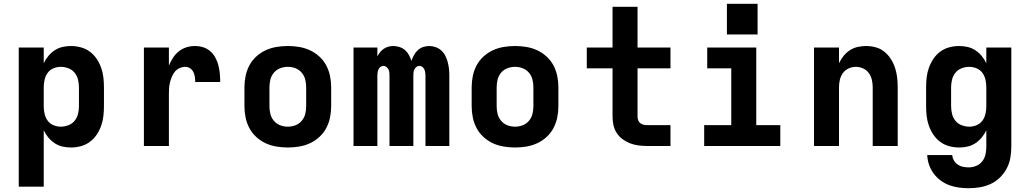

<svg xmlns="http://www.w3.org/2000/svg" viewBox="-20 -771 5440 1014"><path d="M79 215V-520H211V-437Q221 -458 235.5 -475.5Q250 -493 269 -505.5Q288 -518 310 -523Q332 -528 355 -528Q381 -528 407 -521Q433 -514 454 -498.5Q475 -483 490 -461Q505 -439 514 -414Q523 -389 526 -362.5Q529 -336 529 -310V-210Q529 -184 526 -157.5Q523 -131 514 -106Q505 -81 490 -59Q475 -37 454 -21.5Q433 -6 407 1Q381 8 355 8Q332 8 310 3Q288 -2 269 -14.5Q250 -27 235.5 -44.5Q221 -62 211 -83V215ZM301 -102Q321 -102 341 -109.5Q361 -117 374 -133Q387 -149 392 -169.5Q397 -190 397 -210V-310Q397 -330 392 -350.5Q387 -371 374 -387Q361 -403 341 -410.5Q321 -418 301 -418Q281 -418 262 -410Q243 -402 231.5 -386Q220 -370 215.5 -350Q211 -330 211 -310V-210Q211 -190 215.5 -170Q220 -150 231.5 -134Q243 -118 262 -110Q281 -102 301 -102Z M740 0V-520H872V-425Q881 -446 893.5 -465.5Q906 -485 924 -499.5Q942 -514 964 -521Q986 -528 1009 -528Q1031 -528 1052.5 -521.5Q1074 -515 1090.5 -500.5Q1107 -486 1117.5 -466.5Q1128 -447 1133.5 -425.5Q1139 -404 1141 -382Q1143 -360 1143 -338H1011Q1011 -352 1009 -365.5Q1007 -379 1001 -391Q995 -403 983.5 -410.5Q972 -418 958 -418Q943 -418 928.5 -411.5Q914 -405 904 -393Q894 -381 888 -366.5Q882 -352 878 -337Q874 -322 873 -306.5Q872 -291 872 -276V0Z M1500 8Q1470 8 1440 3Q1410 -2 1383 -14.5Q1356 -27 1333.5 -47.5Q1311 -68 1297 -94.5Q1283 -121 1277 -150.5Q1271 -180 1271 -210V-310Q1271 -340 1277 -369.5Q1283 -399 1297 -425.5Q1311 -452 1333.5 -472.5Q1356 -493 1383 -505.5Q1410 -518 1440 -523Q1470 -528 1500 -528Q1530 -528 1560 -523Q1590 -518 1617 -505.5Q1644 -493 1666.5 -472.5Q1689 -452 1703 -425.5Q1717 -399 1723 -369.5Q1729 -340 1729 -310V-210Q1729 -180 1723 -150.5Q1717 -121 1703 -94.5Q1689 -68 1666.5 -47.5Q1644 -27 1617 -14.5Q1590 -2 1560 3Q1530 8 1500 8ZM1500 -102Q1521 -102 1540.5 -109.5Q1560 -117 1573.5 -133Q1587 -149 1592 -169Q1597 -189 1597 -210V-310Q1597 -331 1592 -351Q1587 -371 1573.5 -387Q1560 -403 1540.5 -410.5Q1521 -418 1500 -418Q1479 -418 1459.5 -410.5Q1440 -403 1426.5 -387Q1413 -371 1408 -351Q1403 -331 1403 -310V-210Q1403 -189 1408 -169Q1413 -149 1426.5 -133Q1440 -117 1459.5 -109.5Q1479 -102 1500 -102Z M1847 0V-520H1973V-473Q1979 -485 1987.5 -495.5Q1996 -506 2007 -513.5Q2018 -521 2031 -524.5Q2044 -528 2057 -528Q2074 -528 2090.5 -522.5Q2107 -517 2119.5 -506Q2132 -495 2140 -480Q2148 -465 2153 -449Q2158 -465 2166 -479.5Q2174 -494 2186 -505.5Q2198 -517 2214 -522.5Q2230 -528 2247 -528Q2264 -528 2281 -522Q2298 -516 2311 -504Q2324 -492 2332 -476Q2340 -460 2344.5 -443Q2349 -426 2351 -408.5Q2353 -391 2353 -374V0H2227V-374Q2227 -382 2225.5 -390Q2224 -398 2220.5 -405.5Q2217 -413 2210 -418Q2203 -423 2195 -423Q2187 -423 2180 -418Q2173 -413 2169 -405.5Q2165 -398 2164 -390Q2163 -382 2163 -374V0H2037V-374Q2037 -382 2036 -390Q2035 -398 2031 -405.5Q2027 -413 2020 -418Q2013 -423 2005 -423Q1997 -423 1990 -418Q1983 -413 1979.5 -405.5Q1976 -398 1974.5 -390Q1973 -382 1973 -374V0Z M2700 8Q2670 8 2640 3Q2610 -2 2583 -14.5Q2556 -27 2533.5 -47.5Q2511 -68 2497 -94.5Q2483 -121 2477 -150.5Q2471 -180 2471 -210V-310Q2471 -340 2477 -369.5Q2483 -399 2497 -425.5Q2511 -452 2533.5 -472.5Q2556 -493 2583 -505.5Q2610 -518 2640 -523Q2670 -528 2700 -528Q2730 -528 2760 -523Q2790 -518 2817 -505.5Q2844 -493 2866.5 -472.5Q2889 -452 2903 -425.5Q2917 -399 2923 -369.5Q2929 -340 2929 -310V-210Q2929 -180 2923 -150.5Q2917 -121 2903 -94.5Q2889 -68 2866.5 -47.5Q2844 -27 2817 -14.5Q2790 -2 2760 3Q2730 8 2700 8ZM2700 -102Q2721 -102 2740.5 -109.5Q2760 -117 2773.5 -133Q2787 -149 2792 -169Q2797 -189 2797 -210V-310Q2797 -331 2792 -351Q2787 -371 2773.5 -387Q2760 -403 2740.5 -410.5Q2721 -418 2700 -418Q2679 -418 2659.5 -410.5Q2640 -403 2626.5 -387Q2613 -371 2608 -351Q2603 -331 2603 -310V-210Q2603 -189 2608 -169Q2613 -149 2626.5 -133Q2640 -117 2659.5 -109.5Q2679 -102 2700 -102Z M3397 0Q3374 0 3351.5 -3Q3329 -6 3308 -14Q3287 -22 3268.5 -35.5Q3250 -49 3237.5 -68Q3225 -87 3220 -109.5Q3215 -132 3215 -155V-410H3079V-520H3215V-735H3347V-520H3521V-410H3347V-155Q3347 -145 3350.5 -136Q3354 -127 3361 -121Q3368 -115 3377.5 -112.5Q3387 -110 3397 -110H3521V0Z M3699 0V-110H3842V-410H3715V-520H3974V-110H4101V0ZM3819 -589V-751H3981V-589Z M4279 0V-520H4411V-437Q4421 -458 4435 -475.5Q4449 -493 4468 -505.5Q4487 -518 4509.5 -523Q4532 -528 4554 -528Q4580 -528 4605.5 -521Q4631 -514 4651 -497.5Q4671 -481 4685 -459Q4699 -437 4707 -412.5Q4715 -388 4718 -362Q4721 -336 4721 -310V0H4589V-310Q4589 -330 4584.5 -349.5Q4580 -369 4568.5 -385Q4557 -401 4538.5 -409.5Q4520 -418 4500 -418Q4480 -418 4461.5 -409.5Q4443 -401 4431.5 -385Q4420 -369 4415.5 -349.5Q4411 -330 4411 -310V0Z M5096 223Q5070 223 5044 219.5Q5018 216 4993.5 207Q4969 198 4947.5 182Q4926 166 4910.5 145Q4895 124 4886.5 99Q4878 74 4877 48H5009Q5010 63 5018 76.5Q5026 90 5038.5 98.5Q5051 107 5066 110Q5081 113 5096 113Q5116 113 5135.5 105Q5155 97 5167.5 81Q5180 65 5184.5 45Q5189 25 5189 5V-83Q5179 -62 5164.5 -44.5Q5150 -27 5131 -14.5Q5112 -2 5090 3Q5068 8 5045 8Q5019 8 4993 1Q4967 -6 4946 -21.5Q4925 -37 4910 -59Q4895 -81 4886 -106Q4877 -131 4874 -157.5Q4871 -184 4871 -210V-310Q4871 -336 4874 -362.5Q4877 -389 4886 -414Q4895 -439 4910 -461Q4925 -483 4946 -498.5Q4967 -514 4993 -521Q5019 -528 5045 -528Q5068 -528 5090 -523Q5112 -518 5131 -505.5Q5150 -493 5164.5 -475.5Q5179 -458 5189 -437V-520H5321V5Q5321 35 5315.5 64.5Q5310 94 5296 120Q5282 146 5260.5 167Q5239 188 5212 200.5Q5185 213 5155.5 218Q5126 223 5096 223ZM5099 -102Q5119 -102 5138 -110Q5157 -118 5168.5 -134Q5180 -150 5184.5 -170Q5189 -190 5189 -210V-310Q5189 -330 5184.5 -350Q5180 -370 5168.5 -386Q5157 -402 5138 -410Q5119 -418 5099 -418Q5079 -418 5059 -410.5Q5039 -403 5026 -387Q5013 -371 5008 -350.5Q5003 -330 5003 -310V-210Q5003 -190 5008 -169.5Q5013 -149 5026 -133Q5039 -117 5059 -109.5Q5079 -102 5099 -102Z"/></svg>

Font: Iosevka SS04 XBd Ex
Style: Regular
Weight: 800
Width: 7
Monospace: yes
Designer: Belleve Invis
Foundry: Belleve Invis
Version: Version 19.0.0; ttfautohint (v1.8.4)